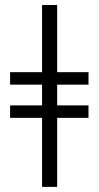

<svg xmlns="http://www.w3.org/2000/svg" viewBox="-20 -731 386 751"><path d="M203.6 0H144.5V-270H19.5V-318.8H144.5V-399.9H19.5V-448.7H144.5V-711.4H203.6V-448.7H326.2V-399.9H203.6V-318.8H326.2V-270H203.6Z"/></svg>

Font: JuniusX
Style: Regular
Weight: 400
Designer: Peter S. Baker
Foundry: Briery Creek Software
Version: Version 1.004